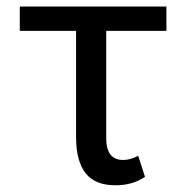

<svg xmlns="http://www.w3.org/2000/svg" viewBox="-20 -548 561 578"><path d="M481 -455.1V-528.3H39.6V-455.1H209V-133.3C209.3 -85.8 219 -50 238 -26.1C257.1 -2.2 286.9 9.8 327.6 9.8C362.1 9.8 391.8 1.3 416.5 -15.6L396 -79.1C380 -70.6 365.1 -66.4 351.1 -66.4C316.9 -66.4 299.8 -88.1 299.8 -131.3V-455.1Z"/></svg>

Font: Roboto1
Style: rg
Weight: 400
Designer: Google
Version: Version 2.137; 2017